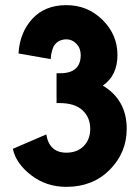

<svg xmlns="http://www.w3.org/2000/svg" viewBox="-20 -724 542 747"><path d="M177 -494 52 -516Q57 -598 106 -651Q155 -704 238 -704Q321 -704 379 -646.5Q437 -589 437 -510Q437 -430 380 -391Q473 -335 473 -223Q473 -130 407 -63.5Q341 3 238 3Q160 3 101 -42.5Q42 -88 30 -145L160 -201Q172 -130 238 -130Q280 -130 305.5 -155.5Q331 -181 331 -223Q331 -267 301 -295Q271 -323 211 -323H200V-439H214Q294 -439 294 -510Q294 -536 277.5 -553.5Q261 -571 238 -571Q230 -571 222.5 -569Q215 -567 210 -564.5Q205 -562 200 -557.5Q195 -553 192 -549Q189 -545 186.5 -538.5Q184 -532 183 -528.5Q182 -525 180.5 -518Q179 -511 178.5 -508.5Q178 -506 178 -500Z"/></svg>

Font: LilGrotesk Bold
Style: Regular
Weight: 700
Designer: BSozoo
Foundry: BSozoo
Version: Version 1.001;PS 001.001;hotconv 1.0.70;makeotf.lib2.5.58329